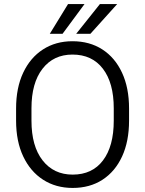

<svg xmlns="http://www.w3.org/2000/svg" viewBox="-20 -926 723 956"><path d="M622.6 -385.7V-325.2Q622.6 -222.2 587.9 -147Q553.2 -71.8 490.2 -31Q427.2 9.8 341.8 9.8Q258.3 9.8 194.8 -31Q131.3 -71.8 95.7 -147Q60.1 -222.2 60.1 -325.2V-385.7Q60.1 -488.8 95.5 -564Q130.9 -639.2 194.1 -679.9Q257.3 -720.7 340.8 -720.7Q426.3 -720.7 489.5 -679.9Q552.7 -639.2 587.6 -564Q622.6 -488.8 622.6 -385.7ZM546.4 -325.2V-386.7Q546.4 -513.2 492.4 -583.7Q438.5 -654.3 340.8 -654.3Q246.6 -654.3 191.7 -583.7Q136.7 -513.2 136.7 -386.7V-325.2Q136.7 -198.2 192.1 -127.4Q247.6 -56.6 341.8 -56.6Q439.5 -56.6 492.9 -127.4Q546.4 -198.2 546.4 -325.2ZM359.4 -757.8 477.5 -905.8H563.5L430.2 -757.8ZM228 -757.8 318.8 -905.8H400.9L291.5 -757.8Z"/></svg>

Font: Vazirmatn FD Light
Style: Regular
Weight: 300
Designer: Saber Rastikerdar
Foundry: Saber Rastikerdar
Version: Version 33.003